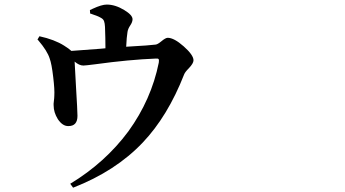

<svg xmlns="http://www.w3.org/2000/svg" viewBox="-20 -789 1540 858"><path d="M306.6 49.8 293.9 32.2Q450.2 -62.5 553.7 -202.1Q656.2 -343.8 689.5 -508.8Q691.4 -520.5 689 -524.4Q686.5 -528.3 676.8 -527.3Q556.6 -522.5 407.2 -502Q361.3 -496.1 352.5 -496.1Q334 -496.1 313.5 -513.7Q314.5 -491.2 319.3 -407.2Q326.2 -292 326.2 -271.5Q326.2 -225.6 286.1 -225.6Q259.8 -224.6 238.3 -256.8Q219.7 -287.1 219.7 -317.4Q218.8 -323.2 220.7 -336.9Q222.7 -352.5 222.7 -361.3Q224.6 -387.7 217.8 -444.3Q210.9 -503.9 202.1 -527.3Q191.4 -561.5 151.4 -608.4Q148.4 -611.3 147.5 -612.3L156.2 -627Q223.6 -612.3 266.6 -585Q290 -570.3 298.8 -561.5Q341.8 -564.5 430.7 -571.3Q444.3 -572.3 451.2 -573.2Q451.2 -618.2 449.2 -668.9Q448.2 -685.5 445.3 -693.4Q442.4 -703.1 431.6 -709Q418.9 -716.8 386.7 -727.5Q383.8 -728.5 382.8 -728.5L381.8 -744.1Q385.7 -746.1 394.5 -750Q434.6 -768.6 457 -768.6Q495.1 -768.6 535.2 -744.1Q572.3 -721.7 572.3 -703.1Q572.3 -690.4 562 -675.3Q551.8 -660.2 549.8 -646.5Q545.9 -624 543.9 -580.1Q548.8 -580.1 558.6 -581.1Q646.5 -585.9 675.8 -589.8Q684.6 -590.8 701.2 -604.5Q719.7 -620.1 729.5 -620.1Q757.8 -620.1 801.3 -581.5Q844.7 -543 844.7 -519.5Q844.7 -505.9 824.2 -484.4Q806.6 -466.8 802.7 -456.1Q729.5 -269.5 618.2 -152.3Q497.1 -24.4 306.6 49.8Z"/></svg>

Font: Bpmf GenRyu Min B
Style: B
Weight: 700
Foundry: But Ko
Version: Version 1.320